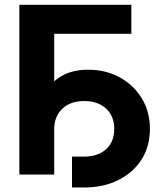

<svg xmlns="http://www.w3.org/2000/svg" viewBox="-20 -748 700 823"><path d="M543 -727.5V-603H212.4V0H63V-727.5ZM288.6 55.7V-76.7H340.8Q399.9 -76.7 434.8 -108.4Q469.7 -140.1 469.7 -195.3Q469.7 -250 434.6 -282.5Q399.4 -314.9 340.8 -314.9Q281.2 -314.9 246.6 -281.5Q211.9 -248 211.9 -189.9H138.2Q138.2 -270 163.1 -328.4Q188 -386.7 237.1 -418Q286.1 -449.2 357.9 -449.2Q432.6 -449.2 492.2 -417Q551.8 -384.8 587.2 -327.4Q622.6 -270 622.6 -195.3Q622.6 -120.6 586.7 -64.2Q550.8 -7.8 487.1 23.9Q423.3 55.7 340.8 55.7Z"/></svg>

Font: Inter 18pt
Style: Bold
Weight: 700
Designer: Rasmus Andersson
Foundry: rsms
Version: Version 4.001;git-66647c0bb